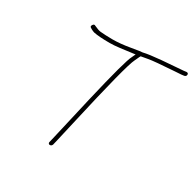

<svg xmlns="http://www.w3.org/2000/svg" viewBox="-154 -822 1029 1021"><g transform="rotate(30 360.5 -311.0)"><path d="M150.6 -626C145.8 -618.7 146.5 -613.3 152.6 -610L160.8 -605C167 -601.7 173.2 -599 179.6 -597C202.2 -592.3 235.3 -590 278.9 -590C295.3 -590 315.7 -591.5 340.2 -594.5C364.6 -597.5 383.9 -600 397.8 -602C411.8 -604 422.2 -605.3 429 -606C428.2 -605.3 427.3 -603.5 426.1 -600.5C425 -597.5 422.4 -592 418.5 -584C405.4 -561.3 377.5 -458.6 334.7 -276C322.4 -223.3 310.7 -172.5 299.6 -123.5C288.5 -74.5 279.9 -37.3 273.9 -12L264.9 26C263.7 29.3 264 32.3 266 35C267.9 37.7 270.5 39 273.8 39C281 39 285.9 35.3 288.6 28L297.6 -10C303.7 -36 312.3 -73.3 323.3 -122C384.6 -393.2 423.6 -544.9 440.4 -577C444.2 -584.3 447.2 -590.8 449.5 -596.5C451.7 -602.2 454.1 -606.7 456.6 -610L456.8 -611C462.2 -611.7 476 -614.1 498.1 -618.3C520.2 -622.5 572.2 -627.2 654.2 -632.5C669.7 -633.5 682.5 -634.3 692.6 -635L708.9 -637C716.8 -638.5 721 -642.9 721.4 -650C721.9 -657.3 718 -661 709.7 -661L694.4 -659C683.5 -657.7 670.7 -656.7 655.9 -656C641.1 -655.3 609.7 -652.9 561.8 -648.6C513.8 -644.4 478.3 -639.5 455.4 -634C452.2 -634.7 430.4 -631.5 389.9 -624.5C349.5 -617.5 313.6 -614 282.2 -614C266.9 -614 253.1 -614.3 240.9 -615C228.7 -615.7 217.7 -616.4 207.9 -617.2C198.2 -618 184.5 -622.6 166.9 -631C160.9 -635 155.5 -633.3 150.6 -626Z"/></g></svg>

Font: Proton
Style: SeBdIt
Weight: 500
Version: Version 1.017